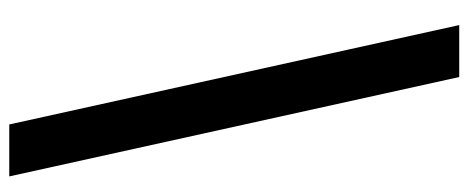

<svg xmlns="http://www.w3.org/2000/svg" viewBox="-326 -528 1036 425"><g transform="rotate(90 192.5 -315.0)"><path d="M255 183 35 -813H150L370 183Z"/></g></svg>

Font: Noto Sans TC Thin Black
Style: Regular
Weight: 900
Version: Version 2.004-H2;hotconv 1.0.118;makeotfexe 2.5.65603